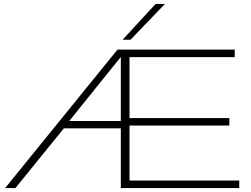

<svg xmlns="http://www.w3.org/2000/svg" viewBox="-20 -951 1269 971"><path d="M6 0 574 -700H1167V-662H635V-354H1140V-316H635V-38H1190V0H591V-302H303L58 0ZM330 -339H591V-663ZM600 -750 767 -931H814L640 -750Z"/></svg>

Font: Georama Expanded ExtraLight
Style: Regular
Weight: 250
Width: 7
Designer: Jean-Baptiste Levee
Foundry: Production Type
Version: Version 1.001